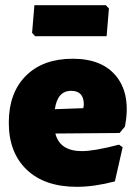

<svg xmlns="http://www.w3.org/2000/svg" viewBox="-20 -710 525 742"><path d="M389 -690 401 -677 392 -570H116L104 -583L113 -690ZM277 12Q153 12 83.5 -54Q14 -120 14 -236Q14 -351 80 -417Q146 -483 261 -483Q377 -483 431.5 -412.5Q486 -342 463 -221L442 -196L194 -194Q211 -126 297 -126Q344 -126 440 -151L454 -141L424 -9Q344 12 277 12ZM255 -359Q202 -359 192 -288L302 -292L304 -306Q304 -359 255 -359Z"/></svg>

Font: Alegreya Sans Black
Style: Regular
Weight: 900
Designer: Juan Pablo del Peral
Foundry: Huerta Tipografica
Version: Version 2.007